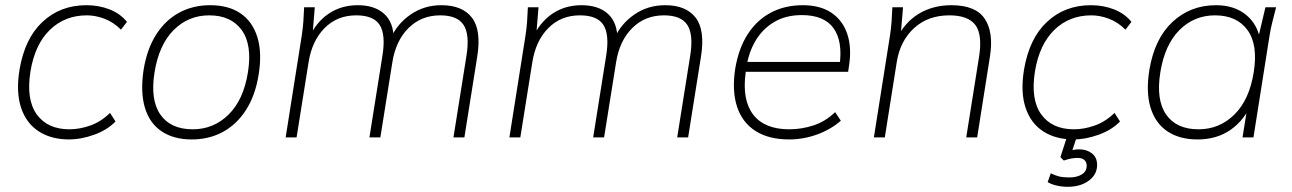

<svg xmlns="http://www.w3.org/2000/svg" viewBox="-20 -528 4966 738"><path d="M246 8Q177 8 129 -23Q81 -54 61 -114Q41 -174 55 -260Q75 -380 143.5 -444Q212 -508 312 -508Q360 -508 401 -492Q442 -476 468 -444L445 -414Q416 -443 381.5 -456Q347 -469 314 -469Q229 -469 171.5 -413Q114 -357 97 -253Q80 -145 121.5 -88Q163 -31 247 -31Q286 -31 327 -45.5Q368 -60 403 -94L424 -61Q392 -28 341.5 -10Q291 8 246 8Z M717 8Q648 8 601.5 -23Q555 -54 537 -114Q519 -174 532 -260Q545 -340 580.5 -395.5Q616 -451 669 -479.5Q722 -508 788 -508Q858 -508 904 -477Q950 -446 969 -386Q988 -326 974 -240Q961 -160 925 -104.5Q889 -49 836 -20.5Q783 8 717 8ZM721 -31Q801 -31 858.5 -87.5Q916 -144 933 -250Q950 -356 909 -412.5Q868 -469 784 -469Q704 -469 647.5 -412.5Q591 -356 574 -250Q557 -144 596.5 -87.5Q636 -31 721 -31Z M1078 0 1140 -392Q1144 -418 1146 -445Q1148 -472 1149 -500H1190L1180 -380H1166Q1195 -443 1243.5 -475.5Q1292 -508 1355 -508Q1420 -508 1456.5 -475Q1493 -442 1493 -379H1481Q1506 -436 1558 -472Q1610 -508 1677 -508Q1757 -508 1794 -460Q1831 -412 1814 -308L1765 0H1723L1773 -314Q1786 -395 1762 -432Q1738 -469 1672 -469Q1599 -469 1550 -420Q1501 -371 1488 -288L1442 0H1400L1450 -314Q1463 -395 1439.5 -432Q1416 -469 1349 -469Q1276 -469 1227.5 -420Q1179 -371 1166 -288L1120 0Z M1938 0 2000 -392Q2004 -418 2006 -445Q2008 -472 2009 -500H2050L2040 -380H2026Q2055 -443 2103.5 -475.5Q2152 -508 2215 -508Q2280 -508 2316.5 -475Q2353 -442 2353 -379H2341Q2366 -436 2418 -472Q2470 -508 2537 -508Q2617 -508 2654 -460Q2691 -412 2674 -308L2625 0H2583L2633 -314Q2646 -395 2622 -432Q2598 -469 2532 -469Q2459 -469 2410 -420Q2361 -371 2348 -288L2302 0H2260L2310 -314Q2323 -395 2299.5 -432Q2276 -469 2209 -469Q2136 -469 2087.5 -420Q2039 -371 2026 -288L1980 0Z M3013 8Q2935 8 2884 -24.5Q2833 -57 2813 -118Q2793 -179 2806 -264Q2819 -342 2854 -396.5Q2889 -451 2943 -479.5Q2997 -508 3066 -508Q3132 -508 3175 -479.5Q3218 -451 3236 -399.5Q3254 -348 3244 -279L3240 -252H2831L2837 -290H3224L3207 -277Q3220 -369 3184 -419.5Q3148 -470 3062 -470Q3000 -470 2955 -443Q2910 -416 2883 -369.5Q2856 -323 2848 -263L2846 -248Q2832 -143 2875.5 -87Q2919 -31 3014 -31Q3061 -31 3107 -46Q3153 -61 3190 -97L3212 -64Q3173 -30 3120.5 -11Q3068 8 3013 8Z M3339 0 3401 -392Q3405 -418 3407 -445Q3409 -472 3410 -500H3451L3441 -380L3427 -379Q3457 -442 3511.5 -475Q3566 -508 3637 -508Q3730 -508 3765 -456Q3800 -404 3785 -310L3736 0H3694L3743 -308Q3757 -395 3729 -432Q3701 -469 3629 -469Q3547 -469 3493.5 -420Q3440 -371 3427 -290L3381 0Z M4107 8Q4038 8 3990 -23Q3942 -54 3922 -114Q3902 -174 3916 -260Q3936 -380 4004.5 -444Q4073 -508 4173 -508Q4221 -508 4262 -492Q4303 -476 4329 -444L4306 -414Q4277 -443 4242.5 -456Q4208 -469 4175 -469Q4090 -469 4032.5 -413Q3975 -357 3958 -253Q3941 -145 3982.5 -88Q4024 -31 4108 -31Q4147 -31 4188 -45.5Q4229 -60 4264 -94L4285 -61Q4253 -28 4202.5 -10Q4152 8 4107 8ZM4084 190Q4061 190 4040.5 185Q4020 180 4007 172L4019 138Q4037 147 4052 150.5Q4067 154 4091 154Q4119 154 4138 142.5Q4157 131 4157 109Q4157 95 4148 87Q4139 79 4122 79Q4111 79 4099 81Q4087 83 4069 89L4056 76L4087 -20H4125L4100 55L4082 53Q4095 50 4106.5 48Q4118 46 4128 46Q4157 46 4177 61.5Q4197 77 4197 106Q4197 143 4165 166.5Q4133 190 4084 190Z M4583 8Q4514 8 4467.5 -23Q4421 -54 4402.5 -114Q4384 -174 4398 -260Q4418 -380 4487 -444Q4556 -508 4654 -508Q4724 -508 4769.5 -471Q4815 -434 4825 -369H4813L4844 -500H4885Q4878 -472 4871 -445Q4864 -418 4860 -392L4798 0H4756L4777 -131H4791Q4763 -66 4710 -29Q4657 8 4583 8ZM4587 -31Q4667 -31 4724.5 -87.5Q4782 -144 4799 -250Q4816 -356 4775 -412.5Q4734 -469 4650 -469Q4570 -469 4513.5 -412.5Q4457 -356 4440 -250Q4423 -144 4462.5 -87.5Q4502 -31 4587 -31Z"/></svg>

Font: Mulish ExtraLight
Style: Italic
Weight: 200
Italic angle: -9°
Designer: Vernon Adams
Foundry: Vernon Adams
Version: Version 3.603